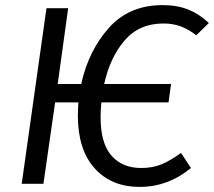

<svg xmlns="http://www.w3.org/2000/svg" viewBox="-20 -720 838 752"><path d="M388 -391H650L640 -319H377Q374 -289 374 -260Q374 -159 416.5 -110.5Q459 -62 533 -62Q579 -62 614 -77Q649 -92 689 -121L728 -62Q638 12 527 12Q416 12 350.5 -61Q285 -134 285 -267Q285 -283 287 -319H196L150 0H65L162 -688H247L206 -391H298Q327 -522 406.5 -611Q486 -700 617 -700Q674 -700 717.5 -682.5Q761 -665 798 -630L749 -582Q717 -606 687 -617Q657 -628 620 -628Q525 -628 468 -561.5Q411 -495 388 -391Z"/></svg>

Font: Fira Sans Book
Style: Italic
Weight: 350
Italic angle: -8°
Designer: bBox Type GmbH & Carrois Corporate GbR & Edenspiekermann AG
Foundry: bBox Type GmbH & Carrois Corporate GbR & Edenspiekermann AG
Version: Version 4.301